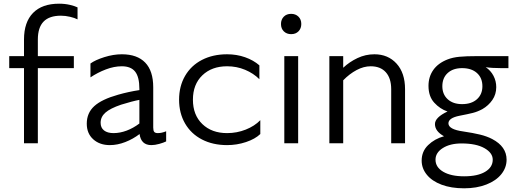

<svg xmlns="http://www.w3.org/2000/svg" viewBox="-20 -776 2784 1040"><path d="M300 -756Q332 -756 359 -749.5Q386 -743 400 -736V-671Q385 -679 359.5 -685Q334 -691 310 -691Q247 -691 216 -659Q185 -627 185 -562V-472H380V-407H185V0H110V-407H30V-472H110V-562Q110 -656 159 -706Q208 -756 300 -756Z M736 -50Q701 -23 658.5 -6.5Q616 10 575 10Q520 10 485 -21.5Q450 -53 450 -106Q450 -164 490.5 -201Q531 -238 620 -263Q676 -279 735 -288V-294Q735 -359 712 -388Q689 -417 640 -417Q598 -417 553.5 -400Q509 -383 470 -357V-432Q496 -451 545 -466.5Q594 -482 640 -482Q723 -482 766.5 -437Q810 -392 810 -303V-85Q810 -68 815.5 -61.5Q821 -55 835 -55Q856 -55 880 -65V-10Q866 -3 842.5 3.5Q819 10 800 10Q744 10 736 -50ZM595 -55Q630 -55 666 -68.5Q702 -82 735 -107V-235Q697 -228 636 -209Q577 -189 551 -166Q525 -143 525 -111Q525 -84 543.5 -69.5Q562 -55 595 -55Z M1210 10Q1133 10 1074 -20.5Q1015 -51 982.5 -107Q950 -163 950 -236Q950 -309 982.5 -365Q1015 -421 1074 -451.5Q1133 -482 1210 -482Q1262 -482 1307.5 -466Q1353 -450 1385 -422V-347Q1353 -379 1307.5 -398Q1262 -417 1210 -417Q1127 -417 1076 -368Q1025 -319 1025 -236Q1025 -153 1076 -104Q1127 -55 1210 -55Q1263 -55 1311 -74Q1359 -93 1390 -125V-50Q1362 -23 1312.5 -6.5Q1263 10 1210 10Z M1557 -701Q1532 -701 1517 -685.5Q1502 -670 1502 -646Q1502 -621 1517.5 -606Q1533 -591 1557 -591Q1582 -591 1597 -606.5Q1612 -622 1612 -646Q1612 -671 1596.5 -686Q1581 -701 1557 -701ZM1595 0H1520V-472H1595Z M1839 -472V-409Q1873 -441 1916.5 -461.5Q1960 -482 2008 -482Q2082 -482 2128 -431.5Q2174 -381 2174 -293V0H2099V-293Q2099 -352 2070 -384.5Q2041 -417 1988 -417Q1950 -417 1911.5 -396.5Q1873 -376 1839 -341V0H1764V-472Z M2480 1Q2418 1 2378.5 26Q2339 51 2339 89Q2339 130 2381 154.5Q2423 179 2494 179Q2567 179 2608 154.5Q2649 130 2649 89Q2649 52 2604 26.5Q2559 1 2480 1ZM2593 -309Q2593 -354 2563.5 -380.5Q2534 -407 2483 -407Q2434 -407 2405 -380.5Q2376 -354 2376 -309Q2376 -265 2405 -238.5Q2434 -212 2483 -212Q2534 -212 2563.5 -238.5Q2593 -265 2593 -309ZM2734 -472V-407H2694Q2644 -407 2611 -412Q2638 -394 2653 -365.5Q2668 -337 2668 -304Q2668 -265 2647 -234.5Q2626 -204 2593 -185Q2567 -171 2541.5 -164.5Q2516 -158 2469 -149Q2409 -137 2409 -108Q2409 -75 2489 -64Q2543 -56 2580 -47Q2617 -38 2646 -23Q2724 18 2724 89Q2724 132 2695.5 167.5Q2667 203 2614.5 223.5Q2562 244 2494 244Q2424 244 2372 224.5Q2320 205 2292 170.5Q2264 136 2264 94Q2264 44 2299 10Q2334 -24 2385 -38Q2336 -65 2336 -104Q2336 -140 2404 -172Q2363 -186 2332 -220Q2301 -254 2301 -311Q2301 -360 2327 -397Q2353 -434 2404 -454Q2432 -465 2468.5 -468.5Q2505 -472 2564 -472Z"/></svg>

Font: Madhuban Light
Style: Regular
Weight: 300
Designer: jaikishan Patel
Foundry: MagicType
Version: Version 1.000